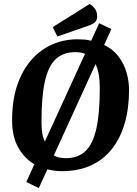

<svg xmlns="http://www.w3.org/2000/svg" viewBox="-20 -860 696 977"><path d="M177.5 97.1 114 66.2 154.7 -24Q104.2 -53.8 72.8 -109.7Q41.5 -165.6 41.5 -247.2Q41.5 -350 67.8 -426.9Q94.1 -503.8 140.1 -555.8Q186.1 -607.9 246.1 -633.9Q306.1 -660 373.5 -660Q392.6 -660 410.2 -658.6Q427.9 -657.1 443.8 -652.7L484.5 -741.9L546.8 -712.3L510 -631.4Q555.6 -609 583.3 -572.3Q611 -535.6 623.8 -491.7Q636.6 -447.8 636.6 -402Q636.6 -308.9 614.7 -233.1Q592.9 -157.2 549.7 -102.3Q506.6 -47.4 442.6 -18.2Q378.7 11 295 11Q275.9 11 257.1 8.6Q238.4 6.2 221 1.6ZM208.4 -140.1 412.7 -586.2Q390.8 -594.7 363.1 -594.7Q301.8 -594.7 263.8 -559.3Q225.8 -524 208.4 -445.9Q191.1 -367.7 191.1 -239.3Q191.1 -205.5 195.4 -180.7Q199.8 -155.9 208.4 -140.1ZM314.8 -55.1Q376.6 -55.1 414.4 -90.7Q452.3 -126.3 470.1 -204.6Q487.8 -282.9 487.8 -410.8Q487.8 -452.4 482.2 -482.7Q476.6 -513 466.1 -533.7L254 -69.2Q267.7 -61.2 282.7 -58.2Q297.7 -55.1 314.8 -55.1ZM272 -674.3 248.4 -722.1 436 -839.7Q448.3 -833.5 461.4 -817.9Q474.5 -802.4 474.5 -774.8Q474.5 -761.9 466.8 -750.8Q459.1 -739.7 429 -728.9Z"/></svg>

Font: Faustina Light
Style: Italic
Weight: 300
Italic angle: -8°
Designer: Alfonso Garcia
Foundry: http://www.omnibus-type.com
Version: Version 1.200